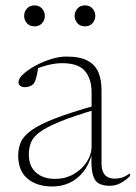

<svg xmlns="http://www.w3.org/2000/svg" viewBox="-20 -666 492 696"><path d="M330.5 -285V-270Q247 -245.5 197.5 -225.2Q148 -205 123.8 -186.8Q99.5 -168.5 92 -148.8Q84.5 -129 84.5 -106Q84.5 -64 110.2 -40.8Q136 -17.5 180.5 -17.5Q216 -17.5 246 -34.2Q276 -51 294 -78.2Q312 -105.5 312 -136.5V-331Q312 -380.5 287.8 -408.8Q263.5 -437 205.5 -437Q181 -437 153 -430Q125 -423 88.5 -407L119 -423Q116.5 -407 113.8 -394.5Q111 -382 108 -373.8Q105 -365.5 100.5 -361Q95.5 -356 87.2 -353Q79 -350 70.5 -350Q59.5 -350 53.2 -355.2Q47 -360.5 47 -368Q47 -381.5 64.5 -397.5Q82 -413.5 108.8 -428Q135.5 -442.5 165.2 -451.8Q195 -461 220 -461Q269.5 -461 297.2 -446.2Q325 -431.5 336.5 -404.2Q348 -377 348 -340V-76.5Q348 -54.5 354 -41.8Q360 -29 371 -23.8Q382 -18.5 396 -18.5Q410 -18.5 422 -22.2Q434 -26 451.5 -37.5V-28Q433.5 -10.5 415.8 -1.5Q398 7.5 377.5 7.5Q352 7.5 336.8 -1.8Q321.5 -11 315.5 -37Q309.5 -63 312 -113L315 -114Q304 -71 282.5 -43.8Q261 -16.5 232.2 -3.2Q203.5 10 169.5 10Q114 10 80 -18.2Q46 -46.5 46 -102Q46 -128 55.2 -150Q64.5 -172 93 -193Q121.5 -214 178.5 -236.2Q235.5 -258.5 330.5 -285ZM105 -570.5Q87.5 -570.5 77.5 -582Q67.5 -593.5 67.5 -608.5Q67.5 -623 77.5 -634.8Q87.5 -646.5 105 -646.5Q122.5 -646.5 132.5 -634.8Q142.5 -623 142.5 -608.5Q142.5 -593.5 132.5 -582Q122.5 -570.5 105 -570.5ZM288 -570.5Q270.5 -570.5 260.5 -582Q250.5 -593.5 250.5 -608.5Q250.5 -623 260.5 -634.8Q270.5 -646.5 288 -646.5Q305.5 -646.5 315.5 -634.8Q325.5 -623 325.5 -608.5Q325.5 -593.5 315.5 -582Q305.5 -570.5 288 -570.5Z"/></svg>

Font: Newsreader 36pt ExtraLight
Style: Regular
Weight: 250
Designer: Hugues Gentile
Foundry: Production Type
Version: Version 1.003